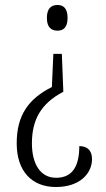

<svg xmlns="http://www.w3.org/2000/svg" viewBox="-20 -560 425 770"><path d="M211 -540C187 -540 168 -528 168 -488C168 -449 187 -437 211 -437C233 -437 251 -449 251 -488C251 -528 233 -540 211 -540ZM234 -192 228 -344H194L188 -211C93 -163 47 -97 47 15C47 128 109 190 204 190C301 190 349 135 349 78C349 41 328 26 298 26C298 100 275 153 205 153C141 153 108 96 108 15C108 -77 142 -144 234 -192Z"/></svg>

Font: Noto Serif Hebrew ExtraCondensed Light
Style: Regular
Weight: 300
Width: 2
Designer: Monotype Design Team
Foundry: Monotype Imaging Inc.
Version: Version 2.004